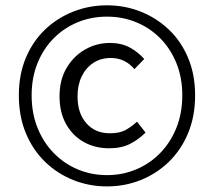

<svg xmlns="http://www.w3.org/2000/svg" viewBox="-20 -673 784 704"><path d="M372.2 10.5Q307.1 10.5 248.7 -12.8Q190.3 -36.1 145.2 -79.7Q100.2 -123.4 74.6 -185.1Q49.1 -246.7 49.1 -323.5Q49.1 -399.6 74.6 -460.6Q100.2 -521.6 145.2 -564.6Q190.3 -607.6 248.7 -630.5Q307.1 -653.5 372.2 -653.5Q437.9 -653.5 496 -630.3Q554.2 -607.2 599.2 -564.4Q644.3 -521.6 669.8 -460.6Q695.4 -399.6 695.4 -323.5Q695.4 -246.7 669.8 -185.1Q644.3 -123.4 599.2 -79.7Q554.2 -36.1 496 -12.8Q437.9 10.5 372.2 10.5ZM372.2 -30.9Q429.1 -30.9 479.1 -51.8Q529.1 -72.7 567 -111.5Q605 -150.3 626.7 -204Q648.4 -257.8 648.4 -323.5Q648.4 -388.5 626.7 -441.8Q605 -495 567 -533.1Q529.1 -571.2 479.1 -591.6Q429.1 -612 372.2 -612Q315.3 -612 265.3 -591.6Q215.4 -571.2 177.4 -533.1Q139.4 -495 117.7 -441.8Q96 -388.5 96 -323.5Q96 -257.8 117.7 -204Q139.4 -150.3 177.4 -111.5Q215.4 -72.7 265.3 -51.8Q315.3 -30.9 372.2 -30.9ZM379.9 -129.3Q328.8 -129.3 287.8 -152Q246.8 -174.7 222.6 -217.5Q198.3 -260.2 198.3 -320.2Q198.3 -380.5 224.4 -424.3Q250.5 -468.1 292.5 -491.8Q334.5 -515.5 382.9 -515.5Q425.3 -515.5 456 -498.7Q486.7 -482 508.8 -456.7L473 -419.6Q455.8 -439.7 434.4 -450.1Q412.9 -460.4 386.1 -460.4Q350.1 -460.4 322.7 -442.7Q295.3 -425 279.8 -393.2Q264.3 -361.4 264.3 -320.2Q264.3 -257.5 296.8 -220.9Q329.2 -184.3 382.6 -184.3Q417.6 -184.3 439.1 -195.6Q460.6 -207 482.4 -226.9L513.7 -186.8Q487.6 -161.1 456.3 -145.2Q425.1 -129.3 379.9 -129.3Z"/></svg>

Font: Source Sans 3
Style: Regular
Weight: 200
Designer: Paul D. Hunt
Foundry: Adobe
Version: Version 3.046;hotconv 1.0.118;makeotfexe 2.5.65603